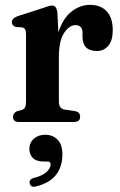

<svg xmlns="http://www.w3.org/2000/svg" viewBox="-20 -488 479 768"><path d="M209.5 -437 213.5 -358.5Q231 -413.5 265.2 -441Q299.5 -468.5 340 -468.5Q383 -468.5 407 -442.5Q431 -416.5 431 -367.5Q431 -325.5 413.2 -304.8Q395.5 -284 367.5 -284Q311 -284 310 -340V-357Q310 -387.5 282 -387.5Q256.5 -387.5 236 -355.5Q215.5 -323.5 215.5 -259V-81.5Q215.5 -53 239 -49.5L279.5 -43.5Q300.5 -40.5 300.5 -21Q300.5 0 275 0H57Q32 0 32 -21Q32 -35.5 48.5 -43.5L67 -48Q76 -51 80 -58Q84 -65 84 -80.5V-352.5Q84 -365.5 80.2 -371Q76.5 -376.5 68.5 -378.5L43 -380Q27.5 -385.5 27.5 -399Q27.5 -414.5 49.5 -423L147.5 -454.5Q178 -466 188 -466Q206.5 -466 209.5 -437ZM153 158Q125 158 111.2 143.8Q97.5 129.5 97.5 107.5Q97.5 82.5 115.5 66.8Q133.5 51 160.5 51Q191 51 210.2 70.5Q229.5 90 229.5 129.5Q229.5 179 203.8 211.8Q178 244.5 124.5 257.5Q103.5 263.5 99 246Q95 229.5 114.5 224Q150.5 215 166.5 199.8Q182.5 184.5 182.5 169.5Q182.5 158 169.5 158Z"/></svg>

Font: Fraunces 72pt Soft SemiBold
Style: Regular
Weight: 600
Version: Version 1.000;[b76b70a41]